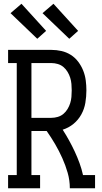

<svg xmlns="http://www.w3.org/2000/svg" viewBox="-20 -1000 540 1020"><path d="M23 0V-70H69V-665H23V-735H253Q280 -735 306.5 -729Q333 -723 356 -708.5Q379 -694 395.5 -672Q412 -650 422 -625Q432 -600 435.5 -573Q439 -546 439 -520Q439 -487 433.5 -454Q428 -421 412 -392Q396 -363 370.5 -342Q345 -321 313 -311Q331 -283 347 -254Q363 -225 377 -195Q391 -165 402.5 -133.5Q414 -102 421 -70H485V0H351Q351 -42 339.5 -82Q328 -122 311 -160Q294 -198 273 -234Q252 -270 228 -304H147V-70H193V0ZM147 -374H253Q270 -374 287 -379Q304 -384 317 -395Q330 -406 339 -421Q348 -436 353 -452Q358 -468 359.5 -485Q361 -502 361 -520Q361 -537 359.5 -554Q358 -571 353 -587Q348 -603 339 -618Q330 -633 317 -644Q304 -655 287 -660Q270 -665 253 -665H147ZM348 -794 206 -930 264 -980 395 -836ZM178 -794 36 -930 94 -980 225 -836Z"/></svg>

Font: Iosevka Curly Slab
Style: Regular
Weight: 400
Monospace: yes
Designer: Belleve Invis
Foundry: Belleve Invis
Version: Version 22.1.2; ttfautohint (v1.8.4)